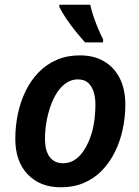

<svg xmlns="http://www.w3.org/2000/svg" viewBox="-20 -786 591 815"><path d="M238 9Q150 9 97.5 -46Q45 -101 45 -196Q45 -251 56 -303Q67 -355 89 -400Q111 -445 144 -479Q177 -513 221 -532Q265 -551 319 -551Q379 -551 422 -525.5Q465 -500 488.5 -453.5Q512 -407 512 -341Q512 -289 501 -237.5Q490 -186 468 -141.5Q446 -97 413.5 -63Q381 -29 337 -10Q293 9 238 9ZM249 -93Q273 -93 294 -105.5Q315 -118 331.5 -141Q348 -164 360.5 -195.5Q373 -227 379 -264.5Q385 -302 385 -344Q385 -372 377.5 -396Q370 -420 354 -434.5Q338 -449 310 -449Q284 -449 261.5 -434Q239 -419 222.5 -393.5Q206 -368 194.5 -335.5Q183 -303 177 -267Q171 -231 171 -196Q171 -146 191 -119.5Q211 -93 249 -93ZM341 -606Q323 -626 301.5 -652.5Q280 -679 261.5 -706.5Q243 -734 232 -756V-766H363Q368 -743 376.5 -717.5Q385 -692 395.5 -667Q406 -642 418 -618L417 -606Z"/></svg>

Font: Noto Sans Display SemiBold
Style: Italic
Weight: 600
Italic angle: -12°
Designer: Monotype Design Team
Foundry: Monotype Imaging Inc.
Version: Version 2.003